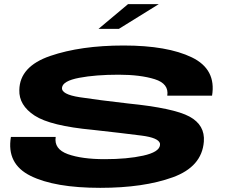

<svg xmlns="http://www.w3.org/2000/svg" viewBox="-20 -900 1100 924"><path d="M454 -761 596 -880H744L552 -761ZM462.5 4Q243 4 126.8 -53.8Q10.5 -111.5 32.5 -241H248Q239 -182.5 306.5 -158.2Q374 -134 484 -134Q592.5 -134 669.2 -151Q746 -168 750 -201.5Q750.5 -205.5 750 -209Q743.5 -237 661 -247.5Q567.5 -259.5 427.5 -275Q222.5 -294 146.5 -343.8Q70.5 -393.5 73 -467Q75 -580.5 221.8 -630.8Q368.5 -681 575 -681Q785.5 -681 903.5 -623.8Q1021.5 -566.5 1000.5 -439.5H785Q794 -497 724.8 -518.8Q655.5 -540.5 551 -540.5Q439.5 -540.5 361 -525.5Q282.5 -510.5 278.5 -478.5Q274 -446 363.2 -432.2Q452.5 -418.5 596.5 -402Q816 -380 891.8 -339Q967.5 -298 961 -218Q951.5 -97.5 811.5 -46.8Q671.5 4 462.5 4Z"/></svg>

Font: Anybody UltraExpanded Regular
Style: Bold Italic
Weight: 700
Width: 9
Italic angle: -10°
Designer: Tyler Finck
Foundry: Etcetera Type Company
Version: Version 1.010; ttfautohint (v1.8.3) -l 8 -r 50 -G 200 -x 14 